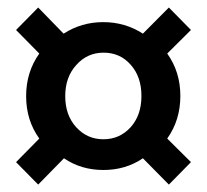

<svg xmlns="http://www.w3.org/2000/svg" viewBox="-20 -586 553 513"><path d="M329.1 -246.1Q357.9 -278.3 357.9 -329.6Q357.9 -380.9 329.1 -413.1Q300.8 -445.3 256.8 -445.3Q212.9 -445.3 183.6 -412.1Q154.3 -379.9 154.3 -329.1Q154.3 -278.3 183.6 -246.1Q212.9 -213.9 256.3 -213.9Q299.8 -213.9 329.1 -246.1ZM85 -442.9 22.9 -505.9 82 -565.9 149.9 -496.1Q197.8 -526.9 255.9 -526.9Q314 -526.9 361.8 -496.1L431.2 -565.9L490.2 -505.9L426.8 -442.9Q461.9 -394 461.9 -329.6Q461.9 -265.1 426.8 -215.8L490.2 -152.8L431.2 -92.8L361.8 -163.1Q315.9 -131.8 256.3 -131.8Q196.8 -131.8 150.9 -163.1L82 -92.8L22.9 -152.8L85 -215.8Q49.8 -264.6 49.8 -329.1Q49.8 -393.6 85 -442.9Z"/></svg>

Font: SourceSansPro-Semibold
Style: Regular
Weight: 600
Designer: Paul D. Hunt
Foundry: Adobe Systems Incorporated
Version: Version 2.020;PS 2.0;hotconv 1.0.86;makeotf.lib2.5.63406